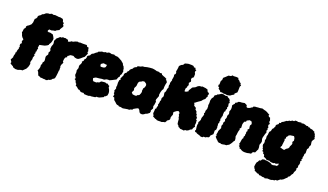

<svg xmlns="http://www.w3.org/2000/svg" viewBox="-90 -1391 3824 2241"><g transform="rotate(20 1822.5 -270.5)"><path d="M86 27 67 21 55 17 49 7 24 -7 9 -18 15 -33 -3 -60 15 -94 14 -103 17 -123 25 -141 19 -150 30 -163 31 -179 35 -194 43 -211 39 -221 46 -234 39 -251 40 -269 54 -283 46 -304 56 -331 36 -350 25 -368 19 -387 11 -404 15 -414 19 -448 35 -468 33 -483 47 -499 60 -506 85 -529 95 -556 97 -581 99 -601 112 -611 122 -631 121 -642 130 -653 151 -667 161 -681 180 -689 200 -707 225 -715 239 -714 252 -719 267 -726 288 -720 307 -724 347 -720 355 -718 371 -720 404 -713 413 -702 420 -678 436 -672 430 -655 443 -637 440 -625 430 -609 418 -590 414 -577 399 -570 380 -560 372 -551 361 -549 345 -547 328 -541 313 -542 300 -543 290 -528 288 -517 304 -510 322 -512 345 -506 358 -503 370 -485 383 -460V-443L376 -414L371 -402L357 -380L358 -374L341 -360L314 -347L277 -339L253 -334L247 -295L255 -288L245 -267L250 -256L240 -244L243 -226L234 -210L243 -199L237 -183L232 -170L233 -149L226 -126L222 -109L229 -90L224 -65L217 -42L209 -32L207 -23L186 -3L168 14L154 13L129 21L118 26Z M429 22 415 19 395 20 387 14 363 6 355 -14 348 -32 335 -49 345 -66 352 -95 350 -121 359 -135V-155L371 -170L374 -186L369 -227L372 -240L388 -263L385 -292L394 -302L397 -324L388 -330L392 -369L402 -394L403 -409L398 -438L407 -455L414 -472L434 -488L450 -504L464 -502L483 -513L496 -510L516 -513L535 -505L547 -506L553 -484L577 -491L591 -502L610 -503L634 -515L663 -523L676 -518L693 -523L699 -522L726 -521L773 -522L780 -514L784 -504L806 -500V-485L810 -473L815 -457L809 -447L820 -433L811 -411L798 -384L782 -372L770 -361L755 -348L735 -335L719 -332L694 -336L681 -343L672 -349L652 -348L633 -345L615 -330L604 -324L607 -310L588 -299L581 -280L577 -247L587 -237L581 -219L573 -205L568 -182L573 -175L572 -155L574 -137L569 -127V-114L567 -93L563 -61L558 -35L550 -23L533 -14L525 -2L507 9L490 12L481 21L460 27L459 22Z M976 29 959 28 938 27 932 16 910 18 892 16 880 5 867 -2 857 -1 848 -10 833 -23 813 -35 815 -53 805 -60 799 -72 792 -90 775 -101 783 -110 781 -122 770 -137 765 -155 767 -163 768 -186 764 -199 766 -211 775 -236 772 -262 777 -278 785 -290 791 -310 786 -321 802 -335 803 -352 817 -367 823 -384 821 -397 828 -408 851 -422 854 -430 864 -446 883 -455 904 -474 922 -485 927 -495 944 -501 967 -511H992L1005 -519L1029 -518L1037 -525L1057 -529L1083 -522L1100 -525L1116 -526L1123 -520L1137 -518L1161 -516L1186 -504L1198 -497L1220 -485L1225 -477L1240 -468L1246 -457L1252 -444L1261 -437L1274 -406L1273 -394L1280 -376L1277 -365L1273 -341L1261 -325L1262 -309L1249 -293L1236 -261L1224 -256L1190 -238L1161 -225L1147 -227L1126 -224L1102 -211H1075L1057 -208L1044 -206L1005 -202L994 -197L975 -185L978 -173L981 -160L984 -158L992 -150H1004L1030 -149L1035 -155L1060 -161L1070 -173L1080 -181L1115 -185L1133 -184L1143 -178L1155 -182L1177 -165L1185 -164L1183 -145L1198 -118L1204 -98L1206 -81L1202 -52L1182 -33L1170 -29L1169 -19L1140 -5L1120 4L1102 7L1087 6L1075 17L1045 21L1023 24L1010 21L1003 28ZM1018 -340H1030L1036 -341H1040L1048 -342L1055 -345L1060 -347L1064 -350L1068 -354L1071 -361L1072 -368V-373L1074 -378L1076 -384H1071L1066 -385H1058L1051 -386L1045 -387L1041 -388L1032 -389L1025 -385L1019 -381L1014 -378L1009 -374L1003 -370L1004 -364L1005 -356L1006 -350L1007 -343L1013 -342Z M1486 18 1454 23 1420 29 1393 23H1370L1364 16L1342 12L1329 3L1316 -10L1294 -28L1285 -56L1268 -60L1273 -91L1262 -102L1265 -118L1257 -132L1269 -162L1264 -178L1268 -199L1267 -212L1266 -235L1271 -268L1284 -278L1276 -290L1286 -310L1299 -339L1297 -350L1305 -366L1323 -380L1325 -394L1339 -405L1343 -420L1353 -432L1376 -450L1374 -455L1390 -470L1412 -480L1413 -490L1431 -497L1444 -498L1475 -512L1488 -511L1524 -520L1559 -525L1590 -527L1612 -524L1638 -518L1643 -515L1660 -516L1677 -515L1685 -508L1712 -510L1717 -497L1739 -487L1757 -481L1783 -468L1779 -456L1792 -449L1801 -430L1795 -408L1791 -379L1790 -355L1791 -345L1779 -328L1770 -299L1768 -282L1765 -272L1769 -249L1752 -205L1750 -191L1759 -176L1753 -132L1747 -118L1752 -100L1754 -90L1737 -60L1741 -47L1736 -29L1723 -19L1711 -10L1691 -2L1677 9L1662 16L1656 18L1631 15L1620 4L1608 -21L1593 -33L1587 -32L1571 -25L1539 -7L1532 5L1506 12L1496 21ZM1495 -161H1518L1523 -167L1528 -174L1543 -180L1551 -185L1555 -195L1559 -203L1562 -212L1565 -226L1564 -235L1562 -244L1565 -260V-270L1570 -277L1574 -283L1578 -288L1581 -297L1582 -302L1585 -314L1583 -324L1580 -332L1571 -340L1561 -346L1555 -351L1541 -350H1534L1525 -344L1517 -338L1504 -333L1497 -330L1491 -321L1486 -312L1485 -304L1484 -294L1483 -287V-279L1480 -268L1477 -261L1471 -250L1466 -239L1467 -233L1469 -226L1471 -213L1466 -203L1460 -192L1457 -181L1466 -172L1469 -168L1474 -164Z M1858 24 1837 22 1834 16 1819 14 1801 4 1786 -3 1787 -17 1776 -34 1775 -49 1777 -60 1778 -79V-96L1789 -102L1790 -119L1798 -142L1792 -151L1797 -166L1801 -185V-199L1809 -214L1806 -231L1809 -243L1819 -260L1821 -269L1818 -293L1815 -309L1823 -322L1828 -335L1829 -351L1832 -365L1840 -381L1836 -399V-411L1841 -423L1838 -437L1843 -456L1850 -475L1847 -486L1852 -504L1853 -521L1855 -528L1850 -544L1863 -559L1865 -574L1858 -593L1862 -604L1867 -636L1868 -657L1875 -667L1892 -682L1908 -688L1918 -702L1923 -711L1952 -719L1967 -722H2002L2021 -720L2029 -718L2038 -705H2061L2058 -691L2076 -683L2068 -665L2069 -650L2077 -637V-606L2074 -592L2058 -581L2053 -564L2060 -548L2062 -536L2044 -514L2047 -504L2052 -489L2042 -471V-458L2031 -442L2030 -429V-416L2029 -405H2047L2063 -414L2074 -420L2073 -435L2080 -443L2091 -461L2099 -475L2107 -480L2133 -492L2144 -502L2157 -514L2171 -520L2180 -524L2193 -522L2209 -529L2230 -526L2249 -524L2266 -519L2277 -515L2279 -506L2288 -489L2305 -483L2308 -467L2301 -450L2306 -440L2293 -419L2291 -406L2279 -395L2269 -387L2253 -367L2242 -359L2227 -349L2217 -342L2206 -334L2195 -325L2181 -316L2190 -305L2194 -285L2204 -279L2216 -271L2222 -268L2223 -248L2232 -241L2244 -229L2246 -211L2259 -199L2256 -192L2264 -173L2275 -162L2268 -145L2282 -132L2280 -116L2283 -105L2281 -88L2279 -73L2287 -57L2276 -44L2269 -30L2266 -17L2241 -5L2238 2L2223 11L2211 17L2188 18L2182 29L2151 25L2130 24L2122 16L2107 11L2100 -4L2088 -15L2085 -18L2081 -41L2080 -52L2078 -78L2069 -97V-112L2060 -128L2063 -146L2056 -154L2048 -163L2035 -161L2020 -154L2011 -147L2003 -141L1992 -132L1993 -121L1996 -99L1988 -83L1982 -58L1985 -45L1978 -29L1965 -21L1954 -13L1953 -6L1941 13L1922 16L1901 24L1885 23Z M2456 -536 2450 -542 2425 -539 2418 -552 2393 -570 2396 -585 2383 -590 2377 -611 2386 -619 2387 -663 2398 -678 2400 -706 2424 -727 2450 -752 2480 -757 2494 -771 2509 -767 2543 -769 2569 -766 2571 -752 2593 -737 2598 -725 2616 -718 2614 -706 2628 -694 2618 -676 2617 -630 2615 -604 2588 -580 2589 -567 2565 -553 2546 -539 2511 -532 2493 -536ZM2410 28H2388L2372 20L2334 8L2327 1L2309 -2L2302 -15L2310 -28L2305 -62L2304 -87L2309 -108L2305 -122L2315 -137L2323 -156V-180L2335 -214L2338 -231L2331 -241L2340 -254L2338 -273L2350 -304L2349 -312L2350 -331L2346 -347L2350 -374L2349 -397V-408L2357 -437L2371 -454L2378 -483L2393 -488L2407 -504L2417 -506L2447 -525L2470 -527L2502 -519L2519 -524L2529 -513L2553 -500L2565 -481L2562 -476L2573 -457L2563 -446L2570 -412L2562 -399L2567 -381L2558 -369L2557 -346L2547 -339L2545 -307L2547 -285L2539 -270L2541 -256L2533 -247L2540 -227L2534 -212L2537 -200L2528 -182L2532 -164L2530 -153L2534 -140L2531 -110L2518 -94L2519 -64L2518 -49L2490 -22L2486 -3L2475 6L2459 8L2443 18L2421 17Z M2681 -509H2685L2706 -510L2738 -516L2759 -506L2769 -500L2773 -479L2790 -474L2819 -485L2823 -491L2842 -500L2847 -512L2867 -518H2878L2904 -521H2913L2935 -523L2952 -527L2972 -521L2981 -518L2996 -515L3019 -506L3026 -501L3042 -492L3054 -486L3049 -473L3060 -461L3075 -456L3079 -442L3085 -426L3082 -413L3084 -402L3097 -387L3085 -372L3086 -356L3095 -345L3089 -327L3095 -314L3085 -298L3094 -283L3083 -251L3078 -231L3074 -219L3071 -203L3072 -187L3077 -172L3079 -159L3075 -141L3067 -123V-105L3071 -91V-60L3065 -51L3059 -38L3049 -16L3028 -12L3016 -2L3010 14L2986 17L2966 22L2958 23L2930 24L2911 22L2897 17L2892 15L2875 4L2861 3L2859 -12L2843 -23L2851 -34L2839 -48L2845 -65L2849 -93L2853 -114L2862 -123L2861 -144L2871 -160L2868 -168L2873 -187L2870 -206L2880 -219L2874 -237L2890 -251L2886 -275L2885 -291L2898 -312L2893 -327L2888 -340L2862 -348L2838 -336L2830 -333L2826 -316L2810 -312L2801 -294L2796 -274L2797 -248L2798 -231L2783 -215L2789 -204L2782 -186L2780 -175L2777 -157L2776 -141L2772 -123L2771 -111L2777 -94L2780 -66L2767 -49L2759 -33L2749 -17L2738 -4L2735 2L2714 13L2705 20L2680 21L2664 25L2642 27L2629 21L2612 23L2590 9L2585 0L2574 -7L2567 -16L2553 -31L2559 -46L2552 -59L2558 -87L2559 -104L2565 -118L2576 -140L2579 -147L2574 -166L2575 -184L2586 -200L2578 -210L2589 -230L2594 -240L2587 -256L2596 -277L2598 -284L2597 -304L2600 -317L2609 -332L2605 -352L2602 -364L2610 -383L2613 -396V-414L2609 -442L2621 -457L2632 -468V-481L2655 -492L2659 -502Z M3248 223H3222L3206 217H3182L3173 205H3155L3133 192L3118 189L3114 171L3106 164L3095 142L3099 110L3105 87L3116 75L3126 54L3143 51L3154 32L3168 28L3176 25L3193 28H3208L3240 34L3256 39L3269 44L3271 49L3294 53L3322 46L3337 47L3353 32V12L3329 23L3314 26L3304 22L3293 29L3258 28L3240 20L3237 18L3220 20L3197 17L3189 8L3170 0L3161 -5L3159 -22L3153 -30L3139 -37L3138 -54L3121 -60L3125 -77L3113 -93L3115 -102L3106 -117L3104 -139L3111 -154V-176L3107 -190L3114 -207L3111 -240L3118 -261L3119 -277L3122 -299L3136 -313L3143 -343L3154 -353L3169 -386L3166 -393L3173 -405L3194 -421L3195 -437L3216 -442V-454L3241 -467L3252 -476L3270 -489L3283 -490L3295 -501L3313 -502L3330 -514H3351L3363 -526H3383L3400 -522L3439 -528V-521L3468 -525L3491 -519L3504 -513L3524 -515L3535 -505L3548 -507L3561 -497L3583 -495L3606 -483L3618 -479L3617 -470L3634 -452L3630 -445L3640 -434V-418L3648 -401L3632 -378L3625 -360L3629 -333L3631 -319L3619 -296L3620 -287L3616 -272L3605 -260V-225L3606 -209L3596 -196L3595 -178L3596 -171L3589 -155L3593 -137L3584 -125L3592 -109L3578 -97L3584 -83L3583 -64L3575 -45L3577 -20L3565 -6L3569 7L3567 21L3555 43L3549 69L3540 77L3524 108L3506 120L3504 133L3494 139L3468 165L3446 178L3436 179L3422 189L3404 204L3380 205L3372 214L3354 215L3333 222L3319 223L3288 221L3256 230ZM3350 -159 3361 -162 3370 -175 3382 -185 3395 -192 3401 -203 3405 -209 3406 -221 3416 -241 3420 -250 3422 -262 3418 -271 3415 -280 3420 -287 3423 -292 3428 -299 3426 -312 3425 -320 3423 -331 3416 -341 3411 -350 3400 -349 3392 -348 3380 -346 3370 -345 3365 -343 3349 -337 3344 -326 3337 -318 3328 -309 3331 -291 3324 -287 3318 -283 3324 -267 3320 -237 3319 -226 3317 -215V-206L3316 -195L3310 -185L3303 -173L3313 -169L3320 -167L3330 -164Z"/></g></svg>

Font: Winky Rough Black
Style: Italic
Weight: 900
Italic angle: -8.97852°
Designer: Simon Atzbach
Foundry: typofactur
Version: Version 1.206; ttfautohint (v1.8.4.7-5d5b)